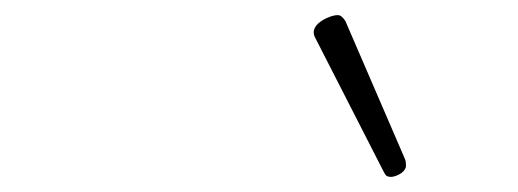

<svg xmlns="http://www.w3.org/2000/svg" viewBox="-20 -864 685 254"><path d="M497 -630Q494 -630 492 -631Q490 -632 488 -636L396 -816Q395 -819 395 -821.5Q395 -824 396 -826Q398 -831 403.5 -835Q409 -839 415.5 -841.5Q422 -844 427 -844Q432 -844 437 -836L516 -653Q517 -650 517 -647.5Q517 -645 517 -643Q515 -637 508.5 -633.5Q502 -630 497 -630Z"/></svg>

Font: Playwrite BE VLG Thin
Style: Regular
Weight: 250
Designer: Veronika Burian, José Scaglione
Foundry: TypeTogether
Version: Version 1.002